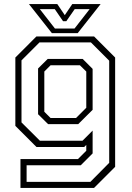

<svg xmlns="http://www.w3.org/2000/svg" viewBox="-20 -718 645 938"><path d="M80 200V59H361L401.5 18.5V-10L391.5 0H158L55 -103V-437L158 -540H439.5L542.5 -437V97L439.5 200ZM110 170.5H421.5L513.5 77.5V-421.5L424 -511H173L85 -423V-120L175 -30.5H383L432.5 -80V31.5L374.5 89.5H110ZM215 -111.5 166 -160V-383.5L213 -430H384L432.5 -381.5V-181.5L362 -111.5ZM227 -141.5H351.5L401.5 -191.5V-368.5L370.5 -399H227L196.5 -368.5V-172ZM233.5 -556 121.5 -698H260L296.5 -644L333 -698H471.5L359.5 -556ZM248.5 -578.5H344L418 -673.5H345L304 -614.5H288L247.5 -673.5H174.5Z"/></svg>

Font: Tourney Light
Style: Regular
Weight: 300
Version: Version 1.015